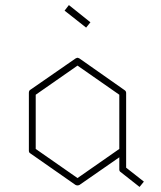

<svg xmlns="http://www.w3.org/2000/svg" viewBox="-20 -783 634 758"><path d="M478 -416V-121L548 -66L531 -45L456 -104Q451 -107 451 -114V-162L294 -53Q290 -51 286 -51Q282 -51 278 -53L99 -178Q94 -181 94 -188V-416Q94 -425 99 -428L278 -552Q284 -555 286 -555Q288 -555 294 -552L472 -427Q478 -423 478 -416ZM451 -195V-409L286 -524L121 -409V-195L286 -80ZM320 -674 235 -741 252 -763 337 -695Z"/></svg>

Font: Envoyer
Style: Regular
Weight: 400
Version: Version 0.1